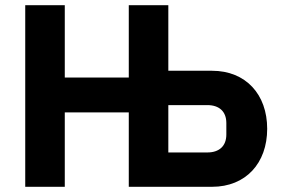

<svg xmlns="http://www.w3.org/2000/svg" viewBox="-20 -718 1080 738"><path d="M77 -698V0H229V-286H475V0H795C925 0 1007 -91 1007 -223C1007 -355 925 -446 795 -446H627V-698H475V-420H229V-698ZM777 -132H627V-314H777C822 -314 850 -290 850 -245V-201C850 -156 822 -132 777 -132Z"/></svg>

Font: Braiins Sans
Style: Bold
Weight: 700
Designer: Mike Abbink, Paul van der Laan, Pieter van Rosmalen, Jiri Chlebus, Lubos Buracinsky
Foundry: Bold Monday, Sudetype
Version: Version 1.000;hotconv 1.0.109;makeotfexe 2.5.65596